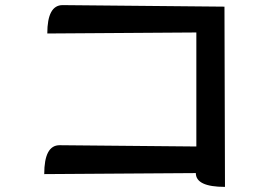

<svg xmlns="http://www.w3.org/2000/svg" viewBox="-20 -716 1040 751"><path d="M165 -585Q165 -696 225 -696L858 -690L860 15Q746 15 746 -39L153 -35Q153 -148 213 -148L748 -143V-589L165 -585Z"/></svg>

Font: Swei Half Moon CJK SC
Style: Medium
Weight: 500
Version: Version 2.071